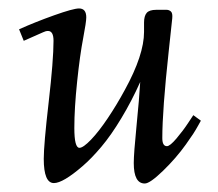

<svg xmlns="http://www.w3.org/2000/svg" viewBox="-20 -422 513 452"><path d="M106.9 9Q83 9 83 -48.1Q83 -81.1 94.5 -180.7Q106 -280.3 106 -325.9Q106 -349.1 93 -349.1Q87.4 -349.1 81.1 -345.9L35.9 -325.9L24.9 -353Q62.3 -369.9 107.4 -386Q152.6 -402.1 166 -402.1Q183.1 -402.1 183.1 -381.1Q183.1 -370.4 175.7 -331.5Q168.2 -292.7 161.6 -230Q155 -167.2 155 -120.6Q155 -74 167 -74Q175.8 -74 194.2 -93.1Q212.6 -112.3 233.6 -143.6Q254.6 -174.8 273.9 -210.4Q319.1 -292.7 319.1 -346.9V-368.9Q319.1 -384.3 325.3 -391.6Q331.5 -398.9 347.9 -398.9H372.1Q377.9 -398.9 382.3 -395Q386.7 -391.1 385.5 -378.8Q384.3 -366.5 377.2 -301.5Q362.1 -162.6 362.1 -96.9Q362.1 -77.9 373 -77.9Q380.1 -77.9 395.6 -96.2Q411.1 -114.5 423.1 -132.8L435.1 -150.9L452.9 -137.9Q452.1 -137 446.7 -126.8Q441.2 -116.7 434.7 -106.7Q428.2 -96.7 417.5 -81.8Q394.8 -50 363.9 -20Q333 10 320.8 10Q294.9 10 294.9 -38.1Q294.9 -60.3 301.4 -125.6Q307.9 -190.9 310.1 -229Q290 -184.1 265.7 -143.8Q241.5 -103.5 218.4 -76.2Q195.3 -48.8 174.3 -30.8Q128.2 9 106.9 9Z"/></svg>

Font: Linden Hill
Style: Italic
Weight: 400
Italic angle: -5.60001°
Version: Version 1.201